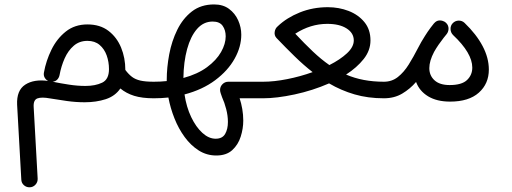

<svg xmlns="http://www.w3.org/2000/svg" viewBox="-20 -420 2262 849"><path d="M366.7 -312Q422.4 -312 459.5 -283.7Q496.6 -255.4 515.4 -209.7Q534.2 -164.1 534.2 -110.8Q548.8 -91.3 563.7 -80.1Q578.6 -68.8 600.8 -63.7Q623 -58.6 659.7 -58.6H660.2Q675.8 -58.6 686 -47.9Q696.3 -37.1 696.3 -22Q696.3 -6.8 686 3.9Q675.8 14.6 660.2 14.6H659.7Q608.4 14.6 573.2 3.7Q538.1 -7.3 512.2 -28.8Q489.3 4.9 447.5 18.6Q405.8 32.2 354.5 32.2Q315.4 32.2 275.6 26.6Q235.8 21 200.7 15.1Q164.1 8.3 145.5 15.1Q127 22 128.9 53.2L146.5 368.7Q147.5 385.3 136.7 396.7Q126 408.2 110.4 408.2Q95.7 408.2 85.2 398.4Q74.7 388.7 74.2 374L55.7 43.5Q52.7 -20.5 91.6 -45.7Q130.4 -70.8 192.9 -62Q183.1 -66.9 177.5 -76.9Q171.9 -86.9 174.3 -99.6Q183.6 -151.4 207.5 -200.2Q231.4 -249 271 -280.5Q310.5 -312 366.7 -312ZM212.9 -58.6Q248.5 -51.3 285.6 -45.7Q322.8 -40 357.9 -40Q401.4 -40 431.6 -54.4Q461.9 -68.8 461.9 -114.3Q461.9 -146.5 451.7 -175Q441.4 -203.6 420.4 -221.4Q399.4 -239.3 366.7 -239.3Q331.1 -239.3 306.2 -217.8Q281.2 -196.3 265.9 -161.9Q250.5 -127.4 243.2 -87.4Q240.7 -75.7 232.7 -67.6Q224.6 -59.6 212.4 -58.6Z M623.5 -22Q623.5 -37.6 634.3 -48.1Q645 -58.6 660.2 -58.6Q689.5 -58.6 717.3 -61.5Q717.3 -64 717.3 -66.4Q717.3 -121.6 728.3 -179.9Q739.3 -238.3 763.9 -288.3Q788.6 -338.4 828.6 -369.4Q868.7 -400.4 926.8 -400.4Q966.3 -400.4 992.9 -380.6Q1019.5 -360.8 1033.2 -330.1Q1046.9 -299.3 1046.9 -266.6Q1046.9 -212.9 1017.3 -160.2Q987.8 -107.4 931.6 -65.4Q875.5 -23.4 795.9 -2.4Q804.2 53.2 825.4 97.7Q846.7 142.1 875 167.7Q903.3 193.4 933.6 193.4Q963.4 193.4 975.6 172.1Q987.8 150.9 987.8 119.1Q987.8 91.8 980.2 62.5Q972.7 33.2 961.9 9.8Q958.5 0.5 955.8 -7.8Q953.1 -16.1 953.1 -22.5Q953.1 -37.1 963.9 -47.9Q974.6 -58.6 989.7 -58.6H1143.6Q1159.2 -58.6 1169.4 -48.1Q1179.7 -37.6 1179.7 -22Q1179.7 -6.8 1169.4 3.9Q1159.2 14.6 1143.6 14.6H1039.6Q1046.9 36.6 1051.3 62Q1055.7 87.4 1055.7 113.3Q1055.7 148.4 1044.4 184.1Q1033.2 219.7 1007.1 243.7Q981 267.6 936.5 267.6Q894 267.6 858.9 245.4Q823.7 223.1 796.6 186Q769.5 148.9 751.5 103.5Q733.4 58.1 724.6 11.2Q693.4 14.6 660.2 14.6Q645 14.6 634.3 3.9Q623.5 -6.8 623.5 -22ZM920.4 -324.7Q879.9 -324.7 851.3 -292Q822.8 -259.3 807.4 -202.9Q792 -146.5 791 -75.2Q854 -92.3 895.5 -123Q937 -153.8 957.5 -189.9Q978 -226.1 978 -259.3Q978 -286.6 964.6 -305.7Q951.2 -324.7 920.4 -324.7Z M1106.9 -22Q1106.9 -37.6 1117.7 -48.1Q1128.4 -58.6 1143.6 -58.6Q1191.9 -58.6 1249.8 -70.1Q1307.6 -81.5 1362.3 -101.1Q1322.3 -132.3 1283 -170.7Q1243.7 -209 1202.6 -252Q1192.4 -263.2 1194.6 -278.8Q1196.8 -294.4 1208 -303.7L1208.5 -304.2Q1248 -341.8 1305.7 -365Q1363.3 -388.2 1429.7 -388.2Q1478.5 -388.2 1521.5 -371.6Q1564.5 -355 1591.3 -322.3Q1618.2 -289.6 1618.2 -241.2Q1618.2 -196.8 1588.1 -158.9Q1558.1 -121.1 1510.3 -90.3Q1583.5 -58.6 1677.2 -58.6H1677.7Q1693.4 -58.6 1703.6 -48.1Q1713.9 -37.6 1713.9 -22Q1713.9 -6.8 1703.6 3.9Q1693.4 14.6 1677.7 14.6H1677.2Q1606.9 14.6 1547.6 -2.7Q1488.3 -20 1435.1 -51.3Q1362.3 -19.5 1282.7 -2.4Q1203.1 14.6 1143.6 14.6Q1128.4 14.6 1117.7 3.9Q1106.9 -6.8 1106.9 -22ZM1427.2 -314.5Q1353 -314.5 1285.6 -271Q1326.7 -227.1 1363.3 -192.4Q1399.9 -157.7 1436.5 -132.3Q1483.9 -156.2 1514.2 -184.3Q1544.4 -212.4 1544.4 -241.2Q1544.4 -273.9 1512.7 -294.2Q1481 -314.5 1427.2 -314.5Z M1641.1 -22Q1641.1 -37.6 1651.9 -48.1Q1662.6 -58.6 1677.7 -58.6Q1712.9 -58.6 1739.5 -79.6Q1766.1 -100.6 1787.4 -134.8Q1808.6 -168.9 1828.6 -208Q1841.8 -233.9 1858.9 -260.7Q1870.1 -278.8 1884.3 -297.9Q1891.6 -307.6 1898.4 -315.9Q1899.4 -316.9 1900.4 -317.9Q1915 -334.5 1937.5 -327.6Q1938 -327.6 1938.5 -327.1Q1938.5 -327.1 1938.5 -327.1Q1945.3 -325.2 1950.2 -320.8Q1951.2 -319.8 1952.6 -318.8Q1963.9 -307.6 1963.4 -292Q1962.9 -284.2 1960.4 -278.3Q1958 -272.9 1954.6 -268.6Q1947.8 -260.7 1941.9 -252.9Q1930.7 -238.8 1919.4 -222.4Q1908.2 -206.1 1899.4 -190.4Q1878.4 -150.4 1878.4 -118.7Q1878.4 -85.9 1901.4 -64.9Q1924.3 -43.9 1968.3 -43.9Q2022 -43.9 2045.2 -66.2Q2068.4 -88.4 2068.4 -121.1Q2068.4 -185.1 1983.4 -265.1Q1972.7 -275.9 1972.2 -291.3Q1971.7 -306.6 1981.9 -317.4Q1992.7 -328.6 2008.1 -328.9Q2023.4 -329.1 2034.2 -318.8Q2086.4 -268.6 2114 -216.3Q2141.6 -164.1 2141.6 -112.3Q2141.6 -49.8 2097.4 -10.3Q2053.2 29.3 1970.2 29.3Q1911.6 29.3 1873 5.9Q1834.5 -17.6 1819.8 -57.6Q1793.5 -26.9 1758.5 -6.1Q1723.6 14.6 1677.7 14.6Q1662.6 14.6 1651.9 3.9Q1641.1 -6.8 1641.1 -22Z"/></svg>

Font: Mikhak-FD Regular
Style: FD-Regular
Weight: 400
Designer: Amin Abedi
Version: Version 3.2